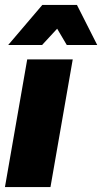

<svg xmlns="http://www.w3.org/2000/svg" viewBox="-25 -756 413 776"><path d="M179 0H-5L85 -516H269ZM368 -574H245L206 -640L145 -574H8L146 -736H286Z"/></svg>

Font: Creato Display Black
Style: Italic
Weight: 900
Italic angle: -10°
Version: Version 1.000